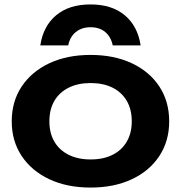

<svg xmlns="http://www.w3.org/2000/svg" viewBox="-20 -832 818 867"><path d="M389 15Q283 15 203 -22.5Q123 -60 78 -127.5Q33 -195 33 -284Q33 -374 78 -441.5Q123 -509 203 -546.5Q283 -584 389 -584Q495 -584 575 -546.5Q655 -509 699.5 -441.5Q744 -374 744 -284Q744 -195 699.5 -127.5Q655 -60 575 -22.5Q495 15 389 15ZM389 -112Q447 -112 488.5 -133Q530 -154 552.5 -192.5Q575 -231 575 -284Q575 -338 552.5 -376.5Q530 -415 488.5 -436Q447 -457 389 -457Q332 -457 290 -436Q248 -415 225.5 -376.5Q203 -338 203 -284Q203 -231 225.5 -192.5Q248 -154 290 -133Q332 -112 389 -112ZM615 -627H489Q481 -666 455 -687.5Q429 -709 389 -709Q349 -709 322.5 -687.5Q296 -666 288 -627H162Q175 -714 233.5 -763Q292 -812 389 -812Q485 -812 543.5 -763Q602 -714 615 -627Z"/></svg>

Font: Unbounded Medium
Style: Regular
Weight: 500
Designer: Luke Prowse, Jean-Baptiste Morizot, Fátima Lázaro, Florian Runge
Foundry: NaN
Version: Version 1.700